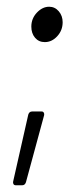

<svg xmlns="http://www.w3.org/2000/svg" viewBox="-20 -480 218 570"><path d="M73 -401Q73 -425 89.5 -442.5Q106 -460 126 -460Q143 -460 154.5 -446.5Q166 -433 166 -414Q166 -390 150 -372.5Q134 -355 113 -355Q95 -355 84 -368Q73 -381 73 -401ZM19 59 64 -140Q67 -149 75 -149H104Q108 -149 110 -145.5Q112 -142 111 -138L57 61Q54 70 46 70H27Q22 70 20 66.5Q18 63 19 59Z"/></svg>

Font: Barlow Condensed Light
Style: Italic
Weight: 300
Width: 3
Italic angle: -7°
Designer: Jeremy Tribby
Foundry: Tribby Type
Version: Version 1.408